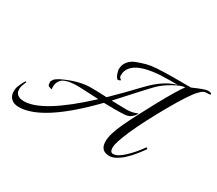

<svg xmlns="http://www.w3.org/2000/svg" viewBox="-113 -807 1198 1062"><g transform="rotate(30 486.5 -276.0)"><path d="M973 -568Q973 -563 959 -563Q945 -563 940 -562Q924 -559 905 -538Q872 -505 801 -380.5Q730 -256 686 -158Q686 -157 685 -155Q649 -72 649 -41.5Q649 -11 669 -11Q696 -11 735.5 -48Q775 -85 807 -130Q812 -138 816.5 -134Q821 -130 815 -122Q801 -103 797 -98Q793 -93 784 -81.5Q775 -70 768 -62.5Q761 -55 750.5 -44.5Q740 -34 731 -26Q688 9 656 9Q598 9 598 -52Q598 -98 635.5 -177.5Q673 -257 736.5 -373Q800 -489 831 -530Q806 -529 758.5 -502Q711 -475 681 -444Q651 -413 595 -351Q539 -289 515 -263Q575 -261 611.5 -261Q648 -261 679 -276Q673 -260 656.5 -246.5Q640 -233 612.5 -231.5Q585 -230 550 -230Q515 -230 484 -231Q236 25 87 25Q55 25 37.5 8Q20 -9 20 -35Q20 -41 21 -53Q22 -65 34.5 -91Q47 -117 50 -117Q58 -118 53 -109Q40 -80 40 -64Q40 -48 45 -40Q58 -17 96 -17Q215 -17 447 -233Q333 -239 314 -239Q238 -239 213 -214Q195 -196 195 -166Q195 -158 197 -151Q182 -154 176.5 -157Q171 -160 169 -167Q170 -175 168 -179.5Q166 -184 170.5 -190Q175 -196 176.5 -199.5Q178 -203 184.5 -207.5Q191 -212 194.5 -214.5Q198 -217 205.5 -221Q213 -225 217 -226.5Q221 -228 229 -232Q312 -268 379 -268Q420 -268 481 -265Q547 -329 628 -414.5Q709 -500 788 -521H733Q509 -521 490 -426Q489 -419 489 -407.5Q489 -396 501 -389Q506 -386 497 -382Q488 -378 485 -380Q475 -387 468.5 -406Q462 -425 462 -432Q462 -463 479.5 -484Q497 -505 526 -515.5Q555 -526 579 -532.5Q603 -539 642 -542Q697 -545 747 -545H856Q858 -545 857 -544Q930 -577 949 -577Q973 -577 973 -568Z"/></g></svg>

Font: Italianno
Style: Regular
Weight: 400
Designer: Robert E. Leuschke
Foundry: Robert E. Leuschke
Version: Version 1.003